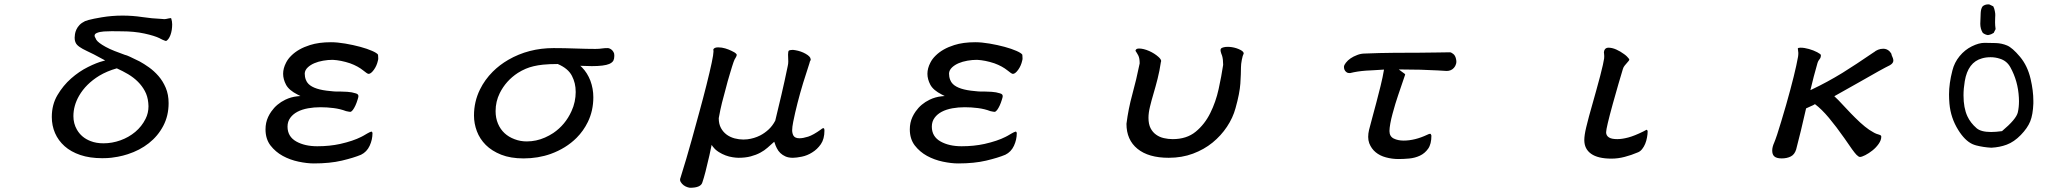

<svg xmlns="http://www.w3.org/2000/svg" viewBox="-20 -700 9540 894"><path d="M500 -554.7 545.9 -554.2Q605 -554.2 652.3 -543.9Q699.2 -533.7 723.1 -522Q724.6 -521.5 727.5 -519.5Q732.4 -516.6 737.5 -514.6Q742.7 -512.7 746.6 -511Q750.5 -509.3 752 -509.3Q756.8 -509.3 763.7 -518.1Q775.4 -533.7 779.8 -561Q781.7 -573.7 781.7 -586.9Q781.7 -600.1 777.3 -614.3Q776.4 -615.7 774.9 -615.7Q771 -615.7 765.6 -614.3Q751 -610.8 745.1 -610.8Q739.3 -610.8 733.9 -611.8Q687 -613.8 642.1 -620.6Q597.2 -627.4 550.8 -627.4Q501.5 -627.4 454.6 -619.6Q413.6 -612.8 392.1 -606.9Q383.3 -604.5 376 -601.6Q359.9 -593.8 350.3 -583.7Q340.8 -573.7 335.7 -562.5Q330.6 -551.3 329.1 -541Q327.6 -529.8 327.6 -524.7Q327.6 -519.5 328.1 -516.1Q328.6 -512.7 329.3 -509.3Q330.1 -505.9 331.5 -502.9Q334.5 -495.6 339.4 -490.7Q344.2 -485.8 350.6 -481.4Q362.8 -472.7 383.8 -462.9Q407.7 -452.6 469.7 -418.5L459 -415.5Q430.2 -408.2 389.2 -387.7Q348.1 -367.2 311 -334.5Q273.9 -301.8 247.6 -257.3Q221.2 -212.9 221.2 -155.3Q221.2 -115.2 236.3 -80.3Q251.5 -45.4 280.8 -19.3Q310.1 6.8 354 21.7Q397.9 36.6 456.1 36.6Q481 36.6 499 34.4Q517.1 32.2 528.8 29.8Q552.2 25.4 574.7 18.1Q630.9 0 672.9 -33.2Q715.3 -66.4 740.2 -113.8Q765.1 -161.1 765.1 -219.7Q765.1 -259.8 751.7 -291.3Q738.3 -322.8 717.8 -346.2Q697.3 -369.6 673.6 -386.5Q649.9 -403.3 629.9 -414.1Q573.2 -442.4 564.5 -443.8H563.5Q537.6 -453.1 513.9 -462.4Q490.2 -471.7 471.7 -481.9Q437 -501 428.2 -515.1Q425.8 -519 424.8 -522.5Q420.4 -528.8 420.4 -533.7Q420.4 -542 430.7 -546.4Q444.3 -552.2 463.6 -553.5Q482.9 -554.7 500 -554.7ZM671.4 -205.6Q671.4 -173.3 657.7 -146.5Q640.1 -111.3 609.9 -85.9Q579.6 -60.5 540.8 -46.6Q502 -32.7 461.9 -32.7Q427.7 -32.7 401.9 -43Q359.4 -59.1 337.9 -96.7Q321.8 -125 321.8 -159.2Q321.8 -208 348.1 -253.9Q379.9 -309.1 441.9 -347.2Q478.5 -369.1 523.9 -381.8Q551.8 -369.1 576.7 -354.5Q629.4 -322.8 654.3 -276.4Q667.5 -252.4 670.4 -221.2Q671.4 -213.4 671.4 -205.6Z M1696.3 -356Q1707 -356 1720.7 -374.8Q1734.4 -393.6 1739.7 -418Q1741.2 -422.9 1741.2 -427.7Q1741.2 -432.6 1740.7 -437.7Q1740.2 -442.9 1740.2 -445.3Q1735.4 -453.1 1712.6 -463.1Q1689.9 -473.1 1657.5 -481.9Q1625 -490.7 1587.6 -497.1Q1550.3 -503.4 1521 -503.4Q1464.4 -503.4 1423.3 -490.2Q1368.7 -473.1 1336.4 -440.9Q1320.8 -425.8 1312 -408.2Q1298.3 -381.8 1298.3 -356.4Q1298.3 -331.1 1312 -305.2Q1325.7 -279.8 1365.2 -259.8L1378.9 -252.9L1363.8 -251.5Q1335 -248.5 1308.6 -235.8Q1268.1 -216.3 1243.2 -180.7Q1234.9 -168.9 1228.5 -155.3Q1216.3 -128.9 1216.3 -97.7Q1216.3 -53.2 1239.3 -22.9Q1262.7 7.3 1296.6 25.9Q1330.6 44.4 1370.1 52.7Q1409.7 61 1441.4 61Q1516.1 61 1571.8 47.9Q1627.4 34.7 1661.1 20.5Q1688 7.3 1701.2 -21.2Q1714.4 -49.8 1714.4 -80.1Q1714.4 -83.5 1711.4 -86.4Q1710.4 -87.4 1709.5 -87.4Q1708.5 -87.4 1708 -86.9Q1702.1 -85.4 1689.9 -78.4Q1677.7 -71.3 1671.4 -67.6Q1665 -64 1661.6 -62.5Q1624.5 -43.5 1564 -29.8Q1515.1 -19 1457.3 -19Q1399.4 -19 1359.9 -41Q1318.8 -64 1318.8 -110.4Q1318.8 -134.3 1332 -151.9Q1356.4 -185.1 1414.6 -195.8Q1441.9 -200.7 1472.2 -200.7Q1502.4 -200.7 1533.2 -196.8Q1564.5 -192.9 1591.3 -182.6Q1597.2 -181.2 1603.3 -180.2Q1609.4 -179.2 1610.4 -179.2Q1616.2 -179.2 1622.6 -187.5Q1635.7 -205.1 1645 -235.8Q1648.9 -247.6 1648.9 -252.4Q1648.9 -257.3 1645.8 -260.5Q1642.6 -263.7 1635.3 -265.6Q1619.1 -271 1597.2 -272.5Q1575.2 -273.9 1561.5 -273.9Q1547.9 -273.9 1543 -273.9Q1538.1 -273.9 1533.7 -274.4Q1524.9 -274.9 1519 -275.9Q1443.4 -282.2 1416.5 -309.1Q1408.2 -317.4 1404.3 -328.1Q1398.9 -341.8 1398.9 -357.4Q1399.4 -373.5 1413.6 -386.7Q1438 -409.2 1484.9 -417.5Q1507.3 -421.4 1529.3 -421.4Q1567.4 -419.4 1609.9 -405.3Q1628.9 -398.4 1644.3 -389.9Q1659.7 -381.3 1669.9 -373Q1680.2 -364.7 1686.5 -360.4Q1692.9 -356 1696.3 -356Z M2682.1 -393.6Q2715.3 -392.1 2735.4 -392.1Q2793 -392.1 2816.9 -402.3Q2831.5 -408.7 2836.4 -418.5Q2840.3 -427.2 2840.3 -438.5Q2840.3 -440.9 2840.3 -442.9V-443.4Q2840.3 -452.1 2836.4 -458Q2832.5 -464.8 2827.4 -468.8Q2822.3 -472.7 2817.6 -474.4Q2813 -476.1 2811.5 -476.1Q2794.4 -476.1 2785.2 -474.6Q2770 -472.2 2752.2 -472.2Q2734.4 -472.2 2710.4 -472.7Q2686.5 -473.1 2660.6 -474.1Q2608.9 -476.1 2557.6 -476.1Q2441.4 -476.1 2346.7 -421.4Q2306.2 -397.9 2274.4 -366.2Q2237.3 -329.1 2214.8 -283.2Q2187 -226.6 2187 -162.1Q2187 -125 2200.4 -89.1Q2213.9 -53.2 2241.9 -25.1Q2270 2.9 2313.7 20.3Q2357.4 37.6 2418 37.6Q2485.4 37.6 2544.4 16.6Q2615.7 -9.3 2664.6 -58.1Q2696.8 -90.3 2717.3 -132.3Q2742.7 -184.6 2742.7 -247.1Q2742.7 -287.1 2729 -324.2Q2714.8 -360.8 2690.4 -385.7ZM2641.1 -182.6Q2612.3 -118.7 2556.2 -80.6Q2537.6 -68.4 2517.6 -59.6Q2476.6 -41.5 2432.6 -41.5Q2402.3 -41.5 2376 -51.8Q2320.8 -72.3 2298.8 -124Q2287.6 -150.4 2287.6 -182.6Q2287.6 -227.5 2307.1 -266.6Q2335.9 -324.2 2391.1 -360.4Q2408.7 -371.6 2428.2 -379.9Q2461.4 -394 2508.3 -398.9Q2538.1 -401.9 2576.2 -401.9H2577.1Q2625.5 -381.3 2643.1 -346.7Q2651.9 -329.6 2656.2 -311.5Q2660.6 -293.5 2660.6 -271.5Q2660.6 -249.5 2655.8 -226.6Q2650.9 -203.6 2641.1 -182.6Z M3649.4 -445.8 3650.4 -413.6Q3650.4 -402.3 3647.9 -392.6Q3633.3 -321.3 3618.7 -259.3L3589.8 -138.2Q3576.7 -113.3 3558.1 -96.4Q3539.6 -79.6 3519.5 -69.3Q3491.7 -55.2 3459.5 -51.3Q3450.7 -50.3 3440.9 -50.3Q3421.4 -50.3 3400.4 -55.7Q3356.4 -67.9 3336.9 -104Q3326.7 -123 3326.7 -149.4V-149.9Q3334.5 -192.9 3341.8 -221.7Q3349.6 -252 3361.8 -296.9Q3365.7 -314 3379.4 -359.4L3388.7 -390.1Q3396.5 -415 3400.4 -422.9Q3402.3 -426.8 3405.3 -431.2Q3410.6 -439.9 3410.6 -445.3L3407.7 -449.7Q3401.4 -456.5 3384.8 -463.9Q3373 -469.7 3356.9 -474.6Q3340.8 -479.5 3323.7 -479.5Q3305.7 -479.5 3301.3 -469.7Q3301.3 -467.8 3301.8 -466.3Q3302.2 -463.4 3302.2 -460Q3302.2 -434.6 3269 -302.2Q3254.4 -244.1 3236.3 -178.2L3201.7 -52.2Q3175.3 43 3148.9 126.5Q3146.5 132.3 3146.5 136.7Q3146.5 142.1 3149.4 147Q3154.8 156.2 3163.3 162.6Q3171.9 168.9 3180.9 171.6Q3189.9 174.3 3193.4 174.3Q3243.7 174.3 3250.5 148.9Q3263.2 112.3 3283.2 23.4L3291.5 -15.6L3293.5 -25.4L3299.3 -17.1L3309.1 -5.9Q3317.9 2.4 3326.7 7.8Q3357.9 27.3 3391.6 32.2Q3407.7 34.7 3418.9 34.7Q3450.7 34.7 3475.6 28.1Q3500.5 21.5 3520 11Q3539.6 0.5 3553.7 -12.2Q3568.4 -24.9 3585 -40L3587.4 -33.7Q3590.8 -22 3597.2 -9.8Q3609.9 16.1 3637.2 28.3Q3651.4 34.7 3671.9 34.7Q3688 34.7 3713.4 29.5Q3738.8 24.4 3761.7 9.8Q3785.2 -4.4 3802.2 -28.8Q3818.8 -53.2 3818.8 -91.8Q3818.8 -100.1 3816.4 -102.5L3814.9 -103Q3814.5 -103 3813 -103Q3808.6 -103 3802.7 -97.2Q3766.6 -71.3 3742.9 -63.7Q3719.2 -56.2 3702.6 -56.2Q3682.1 -56.2 3674.8 -67.9Q3668.5 -79.1 3668.5 -93.5Q3668.5 -107.9 3673.3 -132.3Q3690.4 -217.3 3719.7 -314Q3742.2 -386.2 3749.5 -407.2Q3750 -412.6 3753.4 -418Q3754.9 -419.9 3754.9 -421.9Q3754.9 -423.8 3754.4 -425.3Q3753.4 -437 3731 -449.7Q3709.5 -461.9 3683.1 -466.3Q3675.8 -467.8 3672.1 -467.8Q3668.5 -467.8 3666 -467.3Q3660.6 -467.3 3654.8 -465.3Q3651.4 -464.4 3650.4 -458.5Q3649.4 -452.6 3649.4 -445.8Z M4696.3 -356Q4707 -356 4720.7 -374.8Q4734.4 -393.6 4739.7 -418Q4741.2 -422.9 4741.2 -427.7Q4741.2 -432.6 4740.7 -437.7Q4740.2 -442.9 4740.2 -445.3Q4735.4 -453.1 4712.6 -463.1Q4689.9 -473.1 4657.5 -481.9Q4625 -490.7 4587.6 -497.1Q4550.3 -503.4 4521 -503.4Q4464.4 -503.4 4423.3 -490.2Q4368.7 -473.1 4336.4 -440.9Q4320.8 -425.8 4312 -408.2Q4298.3 -381.8 4298.3 -356.4Q4298.3 -331.1 4312 -305.2Q4325.7 -279.8 4365.2 -259.8L4378.9 -252.9L4363.8 -251.5Q4335 -248.5 4308.6 -235.8Q4268.1 -216.3 4243.2 -180.7Q4234.9 -168.9 4228.5 -155.3Q4216.3 -128.9 4216.3 -97.7Q4216.3 -53.2 4239.3 -22.9Q4262.7 7.3 4296.6 25.9Q4330.6 44.4 4370.1 52.7Q4409.7 61 4441.4 61Q4516.1 61 4571.8 47.9Q4627.4 34.7 4661.1 20.5Q4688 7.3 4701.2 -21.2Q4714.4 -49.8 4714.4 -80.1Q4714.4 -83.5 4711.4 -86.4Q4710.4 -87.4 4709.5 -87.4Q4708.5 -87.4 4708 -86.9Q4702.1 -85.4 4689.9 -78.4Q4677.7 -71.3 4671.4 -67.6Q4665 -64 4661.6 -62.5Q4624.5 -43.5 4564 -29.8Q4515.1 -19 4457.3 -19Q4399.4 -19 4359.9 -41Q4318.8 -64 4318.8 -110.4Q4318.8 -134.3 4332 -151.9Q4356.4 -185.1 4414.6 -195.8Q4441.9 -200.7 4472.2 -200.7Q4502.4 -200.7 4533.2 -196.8Q4564.5 -192.9 4591.3 -182.6Q4597.2 -181.2 4603.3 -180.2Q4609.4 -179.2 4610.4 -179.2Q4616.2 -179.2 4622.6 -187.5Q4635.7 -205.1 4645 -235.8Q4648.9 -247.6 4648.9 -252.4Q4648.9 -257.3 4645.8 -260.5Q4642.6 -263.7 4635.3 -265.6Q4619.1 -271 4597.2 -272.5Q4575.2 -273.9 4561.5 -273.9Q4547.9 -273.9 4543 -273.9Q4538.1 -273.9 4533.7 -274.4Q4524.9 -274.9 4519 -275.9Q4443.4 -282.2 4416.5 -309.1Q4408.2 -317.4 4404.3 -328.1Q4398.9 -341.8 4398.9 -357.4Q4399.4 -373.5 4413.6 -386.7Q4438 -409.2 4484.9 -417.5Q4507.3 -421.4 4529.3 -421.4Q4567.4 -419.4 4609.9 -405.3Q4628.9 -398.4 4644.3 -389.9Q4659.7 -381.3 4669.9 -373Q4680.2 -364.7 4686.5 -360.4Q4692.9 -356 4696.3 -356Z M5771 -451.2Q5771 -459.5 5756.3 -467.3Q5737.8 -477.1 5715.3 -480.5Q5706.1 -481.9 5695.8 -481.9Q5685.5 -481.9 5677.2 -479.7Q5668.9 -477.5 5666 -474.6Q5663.1 -471.7 5663.1 -466.8Q5663.1 -464.8 5663.8 -460.4Q5664.6 -456.1 5666.3 -451.4Q5668 -446.8 5670.4 -440.4Q5675.3 -423.8 5675.3 -398.4V-397.9Q5667.5 -345.7 5654.3 -285.4Q5641.1 -225.1 5615.2 -173.3Q5589.4 -121.1 5547.4 -86.7Q5505.4 -52.2 5440.4 -52.2Q5419.4 -52.2 5399.2 -56.9Q5378.9 -61.5 5363.3 -72.8Q5347.2 -84 5337.4 -103Q5327.6 -122.1 5327.6 -151.4Q5327.6 -174.3 5334.5 -202.9Q5341.3 -231.4 5351.1 -264.2Q5360.8 -296.9 5370.1 -333.5Q5379.4 -370.1 5385.3 -410.6Q5386.7 -413.1 5386.7 -415.5Q5386.7 -423.8 5374 -435.1Q5356 -451.2 5331.1 -462.4Q5304.2 -474.1 5283.2 -474.1Q5274.4 -474.1 5270.5 -470.2Q5267.6 -467.8 5267.1 -463.4Q5274.4 -452.6 5280.3 -441.4Q5286.6 -428.7 5286.6 -405.3V-404.8Q5271 -328.1 5252.4 -260.7Q5233.9 -193.4 5225.1 -123.5Q5225.1 -48.8 5276.4 -7.1Q5327.6 34.7 5421.9 34.7Q5483.4 34.7 5534.9 15.4Q5586.4 -3.9 5626 -36.1Q5665.5 -68.4 5693.1 -109.9Q5720.7 -151.4 5732.9 -196.3Q5752.4 -265.6 5755.4 -311Q5758.3 -356.4 5758.3 -386.7Q5758.3 -400.9 5762.2 -421.4Q5766.1 -441.9 5771 -450.7Q5771 -451.2 5771 -451.2Z M6645 -68.8Q6642.6 -77.1 6639.2 -77.1Q6638.7 -77.1 6638.7 -77.1Q6632.3 -76.2 6625 -72.3Q6567.9 -45.4 6515.6 -45.4Q6489.3 -45.4 6470.2 -54.7Q6449.7 -64.5 6449.7 -89.8Q6449.7 -103 6453.6 -124.8Q6457.5 -146.5 6463.9 -169.9Q6477.5 -220.2 6489.7 -255.4L6522.9 -353Q6521.5 -355.5 6521 -356Q6517.6 -358.9 6493.2 -376.5H6506.8Q6597.7 -376.5 6674.3 -372.1L6715.8 -369.6Q6737.3 -369.6 6750 -384.3Q6756.8 -391.6 6759.8 -402.8Q6761.2 -407.2 6761.2 -413.6Q6761.2 -418.9 6759.3 -426.8Q6755.9 -441.9 6746.3 -449.2Q6736.8 -456.5 6731.4 -456.5Q6706.1 -456.5 6672.9 -455.6Q6639.6 -454.6 6589.4 -454.6Q6539.1 -454.6 6471.2 -454.1Q6403.3 -453.6 6335.9 -450.7Q6316.4 -450.7 6299.3 -443.8Q6264.2 -430.7 6246.6 -407.7Q6238.8 -397.9 6237.8 -389.6Q6237.8 -386.7 6238.3 -382.3Q6240.7 -369.1 6252 -362.3Q6255.9 -359.9 6263.2 -359.9Q6264.6 -359.9 6267.1 -359.9Q6300.3 -368.2 6340.8 -371.1Q6360.8 -372.6 6376 -373Q6401.4 -374.5 6424.3 -376Q6418.5 -340.8 6408.2 -299.3Q6386.7 -213.4 6372.1 -161.1Q6358.4 -111.3 6354.5 -94.7Q6350.6 -78.1 6350.6 -62.5Q6350.6 -46.9 6355.5 -33.2Q6365.7 -7.3 6385.3 8.8Q6405.3 25.4 6433.1 32.7Q6461.4 40.5 6492.2 40.5Q6514.6 40.5 6541.5 38.1Q6568.4 35.6 6591.3 24.9Q6614.3 14.2 6629.9 -7.8Q6645 -29.3 6645 -68.8Z M7651.9 -89.4Q7649.9 -95.7 7647.5 -95.7Q7647 -95.7 7646.5 -95.7Q7639.6 -92.8 7631.8 -87.9Q7590.3 -67.4 7561.5 -59.8Q7532.7 -52.2 7510.7 -52.2Q7482.9 -52.2 7471.2 -60.5Q7458.5 -68.8 7458.5 -84Q7458.5 -103.5 7489.7 -216.8Q7502.4 -262.7 7515.6 -308.1L7536.6 -378.9Q7539.1 -387.7 7545.2 -395Q7551.3 -402.3 7555.2 -406.7Q7566.4 -418.5 7566.4 -422.4Q7566.4 -424.3 7563 -428.5Q7559.6 -432.6 7555.4 -437Q7551.3 -441.4 7542.5 -447.8Q7524.9 -460.9 7505.6 -469.5Q7486.3 -478 7469.2 -478Q7454.6 -478 7449.7 -464.4Q7448.2 -460 7448.2 -456.8Q7448.2 -453.6 7449 -449.2Q7449.7 -444.8 7449.7 -439Q7449.7 -433.1 7449.2 -427.7Q7446.8 -408.2 7430.7 -345.7Q7422.4 -313.5 7412.1 -277.3Q7383.8 -178.2 7378.9 -158.9Q7374 -139.6 7372.1 -132.3Q7370.1 -124 7365.7 -106.9Q7356.9 -70.3 7356.9 -47.9Q7356.9 -6.3 7388.7 16.1Q7420.4 38.6 7483.4 38.6Q7514.2 38.6 7545.4 30.3Q7574.7 22.9 7607.9 8.8Q7618.2 4.4 7626.5 -6.3Q7643.1 -27.3 7648.9 -60.1Q7651.9 -75.2 7651.9 -89.4Z M8458.5 -443.4Q8458.5 -447.8 8441.4 -456.8Q8424.3 -465.8 8402.8 -471.9Q8381.3 -478 8363.8 -478Q8352.5 -478 8351.1 -474.1Q8351.1 -473.6 8351.1 -473.1Q8351.1 -472.7 8351.6 -470.2Q8353.5 -459 8353.5 -453.6Q8353.5 -443.8 8352.1 -435.5Q8338.9 -360.4 8296.4 -210.9Q8284.7 -169.4 8273.9 -134.8L8254.9 -73.7Q8246.1 -47.4 8241.2 -36.1Q8231.9 -15.6 8231.9 1Q8231.9 18.6 8240.7 27.3Q8251 37.6 8275.9 37.6Q8300.8 37.6 8318.8 28.3Q8335.9 19.5 8343.3 -3.9Q8354 -44.4 8365.2 -90.8Q8383.8 -168 8389.6 -195.3Q8401.4 -201.2 8412.1 -205.6Q8422.9 -210 8428.2 -213.4L8430.7 -215.3Q8461.9 -191.9 8495.8 -151.4Q8529.8 -110.8 8568.8 -55.2Q8610.8 7.3 8624.5 21Q8634.3 30.8 8640.6 30.8Q8648.4 30.8 8665 22.5Q8682.1 13.7 8698.7 0.5Q8715.3 -12.7 8727.5 -30Q8739.7 -47.4 8739.7 -63.5Q8739.7 -67.4 8737.3 -69.3Q8734.9 -71.3 8730 -72.8L8716.8 -77.1Q8709 -80.1 8701.2 -85Q8667 -103 8617.7 -152.3Q8601.1 -168.5 8575.2 -196.3Q8549.3 -224.1 8540.5 -233.2Q8531.7 -242.2 8521 -252Q8608.9 -300.8 8637.2 -317.4Q8746.6 -380.4 8779.3 -396Q8780.8 -397 8781.7 -397.5Q8795.9 -406.2 8795.9 -418Q8795.9 -427.2 8787.6 -444.3V-445.3Q8787.6 -451.2 8777.8 -461.4Q8765.6 -473.1 8749 -473.1Q8736.3 -473.1 8724.9 -468.5Q8713.4 -463.9 8705.1 -456.5H8704.6Q8619.6 -398.4 8559.1 -360.8Q8487.3 -316.9 8418 -284.2L8409.7 -280.3Q8418.5 -317.4 8425.3 -343.3Q8432.1 -369.1 8442.9 -407.2Q8445.3 -416 8452.6 -424.8Q8458.5 -431.2 8458.5 -443.4Z M9447.8 -230.5Q9447.8 -277.3 9435.1 -332Q9420.9 -393.6 9385.5 -435.8Q9350.1 -478 9325.2 -488.3Q9300.8 -498.5 9273.4 -499.5Q9246.1 -500.5 9220.2 -500.5Q9194.3 -500.5 9161.6 -484.4Q9128.9 -468.3 9104.5 -438.7Q9080.1 -409.2 9070.8 -371.6Q9055.2 -311.5 9055.2 -260.3Q9055.2 -239.7 9057.1 -217.3Q9063 -150.9 9098.1 -94.7Q9128.4 -45.9 9163.6 -29.3Q9172.4 -25.4 9181.6 -22.9Q9215.3 -14.2 9252 -12.2Q9291 -14.2 9323.7 -26.4Q9357.9 -39.1 9389.4 -71.5Q9420.9 -104 9433.3 -135Q9445.8 -166 9447.8 -217.8Q9447.8 -224.1 9447.8 -230.5ZM9251 -85.4Q9204.1 -85.4 9183.6 -103Q9154.8 -127.9 9140.6 -158.7Q9122.6 -197.8 9122.6 -255.9Q9122.6 -287.6 9128.4 -321.8Q9143.1 -410.2 9208.5 -428.2Q9226.6 -433.6 9248.8 -433.6Q9271 -433.6 9291.5 -426.8Q9324.2 -417 9340.8 -386.7Q9376.5 -322.3 9380.4 -245.1Q9380.9 -236.8 9380.9 -229Q9380.9 -200.7 9375.5 -176.8Q9368.2 -145 9301.8 -89.4Q9272.9 -85.4 9251 -85.4ZM9272 -564.5Q9269.5 -582 9269.5 -596.4Q9269.5 -610.8 9270 -617.9Q9270.5 -625 9270.5 -628.4Q9270.5 -631.8 9270.3 -636.5Q9270 -641.1 9268.6 -647.5Q9266.6 -659.7 9261.2 -670.4L9243.2 -679.2Q9240.7 -679.7 9238.3 -679.7Q9222.7 -679.7 9211.9 -670.9Q9203.6 -660.2 9202.6 -640.1Q9200.7 -597.7 9200.7 -589.4Q9200.7 -565.4 9212.4 -546.9Q9222.7 -538.6 9236.3 -536.6Q9245.6 -538.1 9252.2 -541Q9258.8 -543.9 9263.2 -546.9Z"/></svg>

Font: Bakudai
Style: Light
Weight: 300
Version: Version 1.48